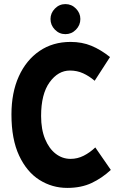

<svg xmlns="http://www.w3.org/2000/svg" viewBox="-20 -907 590 939"><path d="M36 -347Q36 -454 72 -533.5Q108 -613 173 -657.5Q238 -702 325 -702Q381 -702 427 -683Q473 -664 518 -628L443 -512Q416 -535 386.5 -548.5Q357 -562 322 -562Q264 -562 222.5 -504.5Q181 -447 181 -340Q181 -274 200.5 -227Q220 -180 252.5 -155Q285 -130 325 -130Q359 -130 389.5 -145.5Q420 -161 446 -186L522 -76Q479 -36 428 -12Q377 12 309 12Q235 12 173 -27Q111 -66 73.5 -146Q36 -226 36 -347ZM227 -814Q227 -843 248.5 -865Q270 -887 300 -887Q330 -887 351.5 -865Q373 -843 373 -814Q373 -784 351.5 -762Q330 -740 300 -740Q270 -740 248.5 -762Q227 -784 227 -814Z"/></svg>

Font: Radio Canada Condensed
Style: Bold
Weight: 700
Width: 3
Designer: Charles Daoud, Etienne Aubert Bonn, Alexandre Saumier Demers, Jacques Le Bailly
Foundry: Radio-Canada
Version: Version 2.104; ttfautohint (v1.8.4.7-5d5b);gftools[0.9.28.de